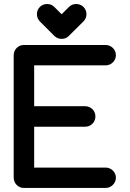

<svg xmlns="http://www.w3.org/2000/svg" viewBox="-20 -932 643 952"><path d="M98.1 -709C69.8 -709 47.9 -685.5 47.9 -658.2V-50.8C47.9 -23.4 70.3 0 98.1 0H503.9C531.2 0 554.7 -23.4 554.7 -50.8C554.7 -79.6 530.3 -101.1 503.9 -101.1H149.4V-303.7H402.8C428.7 -303.7 453.1 -324.2 453.1 -354.5C453.1 -386.2 427.2 -405.3 402.8 -405.3H149.4V-607.9H503.9C532.2 -607.9 554.7 -631.3 554.7 -658.2C554.7 -687.5 530.3 -709 503.9 -709ZM303.7 -879.4 285.6 -861.3 249 -897.9C239.7 -907.2 228 -912.1 213.4 -912.1C186.5 -912.1 163.1 -891.6 163.1 -861.8C163.1 -847.7 168 -835.9 177.7 -825.7L249.5 -753.9C259.8 -744.1 271.5 -739.3 285.6 -739.3C300.3 -739.3 312 -744.1 321.3 -753.9L393.6 -825.7C403.8 -835.9 408.7 -847.7 408.7 -861.8C408.7 -890.1 386.2 -912.1 358.4 -912.1C343.8 -912.1 331.5 -907.2 322.3 -897.9Z"/></svg>

Font: LOB TGL 0-17
Style: Regular
Weight: 400
Designer: Peter Wiegel + adaptations and expanded glyphset by Studio LOB
Foundry: Peter Wiegel + adaptations and expanded glyphset by Studio LOB
Version: Version 1.003;Glyphs 3.1.2 (3151)